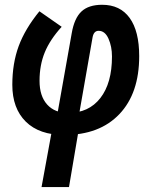

<svg xmlns="http://www.w3.org/2000/svg" viewBox="-20 -547 626 792"><path d="M264.6 224.6H151.4L195.3 -15.1H305.2ZM142.6 -500.5 234.4 -436.5Q186 -383.3 164.6 -330.8Q143.1 -278.3 143.1 -213.4Q143.1 -150.9 174.3 -116Q205.6 -81.1 261.2 -81.1Q346.2 -81.1 394 -142.6Q441.9 -204.1 441.9 -314Q441.9 -355 427.5 -387.5Q413.1 -419.9 386.7 -419.9Q366.7 -419.9 361.8 -392.6L304.2 -64H214.4L275.9 -410.2Q286.6 -472.2 316.2 -499.8Q345.7 -527.3 401.4 -527.3Q475.6 -527.3 514.9 -472.9Q554.2 -418.5 554.2 -315.4Q554.2 -162.1 472.4 -76.2Q390.6 9.8 245.1 9.8Q142.1 9.8 86.4 -45.2Q30.8 -100.1 30.8 -197.3Q30.8 -285.6 57.1 -356.9Q83.5 -428.2 142.6 -500.5Z"/></svg>

Font: Cascadia Mono Medium
Style: Italic
Weight: 500
Italic angle: -10°
Monospace: yes
Designer: Aaron Bell
Foundry: Saja Typeworks
Version: Version 2407.024